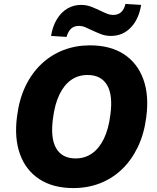

<svg xmlns="http://www.w3.org/2000/svg" viewBox="-20 -947 798 978"><path d="M354 11Q250 11 180.5 -34.5Q111 -80 81.5 -162.5Q52 -245 67 -356Q78 -442 110 -508.5Q142 -575 191.5 -621.5Q241 -668 303.5 -692Q366 -716 438 -716Q542 -716 611 -671Q680 -626 710 -543.5Q740 -461 725 -350Q714 -264 681.5 -197Q649 -130 600 -83.5Q551 -37 488.5 -13Q426 11 354 11ZM365 -140Q413 -140 449.5 -166Q486 -192 509.5 -241Q533 -290 542 -361Q556 -462 525.5 -513.5Q495 -565 426 -565Q378 -565 342 -539.5Q306 -514 282.5 -465Q259 -416 250 -345Q236 -244 266 -192Q296 -140 365 -140ZM319 -759 240 -764Q248 -813 269.5 -848.5Q291 -884 322.5 -903Q354 -922 393 -922Q421 -922 445 -912.5Q469 -903 490 -893Q508 -884 524.5 -877.5Q541 -871 557 -871Q582 -871 597.5 -885.5Q613 -900 619 -927L699 -922Q687 -849 646 -806.5Q605 -764 545 -764Q517 -764 493 -773.5Q469 -783 448 -793Q430 -802 414 -808.5Q398 -815 382 -815Q357 -815 342 -801Q327 -787 319 -759Z"/></svg>

Font: Nunito Sans 10pt SemiCondensed Black
Style: Italic
Weight: 900
Width: 4
Italic angle: -9°
Designer: Vernon Adams
Foundry: Vernon Adams
Version: Version 3.101;gftools[0.9.27]